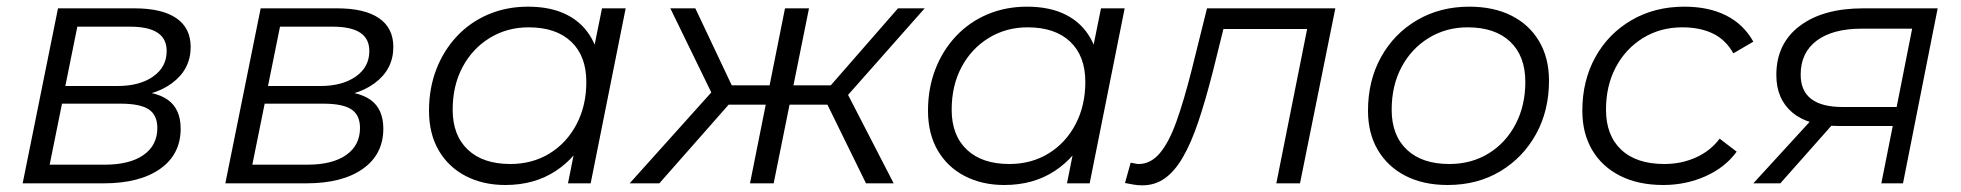

<svg xmlns="http://www.w3.org/2000/svg" viewBox="-20 -550 5882 576"><path d="M48 0 154 -525H383Q466 -525 509 -495.5Q552 -466 552 -409Q552 -342 496 -300.5Q440 -259 349 -259L362 -278Q445 -278 483.5 -250.5Q522 -223 522 -164Q522 -87 460.5 -43.5Q399 0 291 0ZM129 -56H295Q369 -56 410.5 -85Q452 -114 452 -166Q452 -205 426 -222Q400 -239 342 -239H166ZM176 -292H333Q399 -292 439.5 -320.5Q480 -349 480 -397Q480 -434 452.5 -452Q425 -470 370 -470H212Z M656 0 762 -525H991Q1074 -525 1117 -495.5Q1160 -466 1160 -409Q1160 -342 1104 -300.5Q1048 -259 957 -259L970 -278Q1053 -278 1091.5 -250.5Q1130 -223 1130 -164Q1130 -87 1068.5 -43.5Q1007 0 899 0ZM737 -56H903Q977 -56 1018.5 -85Q1060 -114 1060 -166Q1060 -205 1034 -222Q1008 -239 950 -239H774ZM784 -292H941Q1007 -292 1047.5 -320.5Q1088 -349 1088 -397Q1088 -434 1060.5 -452Q1033 -470 978 -470H820Z M1496 5Q1429 5 1377 -22Q1325 -49 1296 -99Q1267 -149 1267 -218Q1267 -285 1289 -342Q1311 -399 1351 -441.5Q1391 -484 1445.5 -507Q1500 -530 1564 -530Q1633 -530 1681 -505.5Q1729 -481 1755 -434.5Q1781 -388 1781 -322Q1781 -227 1746 -153Q1711 -79 1647 -37Q1583 5 1496 5ZM1511 -58Q1577 -58 1628.5 -89.5Q1680 -121 1709.5 -177Q1739 -233 1739 -304Q1739 -382 1693.5 -425Q1648 -468 1566 -468Q1501 -468 1449 -436Q1397 -404 1367.5 -348.5Q1338 -293 1338 -221Q1338 -144 1383.5 -101Q1429 -58 1511 -58ZM1684 0 1714 -151 1744 -257 1754 -367 1786 -525H1857L1752 0Z M2578 0 2450 -261 2512 -289 2661 0ZM2327 -236 2338 -294H2505L2494 -236ZM2516 -256 2447 -265 2674 -525H2754ZM1958 0H1869L2133 -294L2188 -261ZM2301 0H2230L2335 -525H2407ZM2300 -236H2134L2146 -294H2311ZM2122 -256 1991 -525H2066L2189 -265Z M2993 5Q2926 5 2874 -22Q2822 -49 2793 -99Q2764 -149 2764 -218Q2764 -285 2786 -342Q2808 -399 2848 -441.5Q2888 -484 2942.5 -507Q2997 -530 3061 -530Q3130 -530 3178 -505.5Q3226 -481 3252 -434.5Q3278 -388 3278 -322Q3278 -227 3243 -153Q3208 -79 3144 -37Q3080 5 2993 5ZM3008 -58Q3074 -58 3125.5 -89.5Q3177 -121 3206.5 -177Q3236 -233 3236 -304Q3236 -382 3190.5 -425Q3145 -468 3063 -468Q2998 -468 2946 -436Q2894 -404 2864.5 -348.5Q2835 -293 2835 -221Q2835 -144 2880.5 -101Q2926 -58 3008 -58ZM3181 0 3211 -151 3241 -257 3251 -367 3283 -525H3354L3249 0Z M3355 -1 3372 -62Q3379 -61 3385 -59.5Q3391 -58 3396 -58Q3432 -58 3459.5 -90.5Q3487 -123 3509.5 -186Q3532 -249 3555 -340L3601 -525H3986L3880 0H3809L3906 -486L3921 -463H3635L3656 -486L3618 -333Q3596 -247 3574.5 -183.5Q3553 -120 3528.5 -78Q3504 -36 3474.5 -15Q3445 6 3407 6Q3394 6 3382 4Q3370 2 3355 -1Z M4323 5Q4250 5 4196.5 -22.5Q4143 -50 4113.5 -100Q4084 -150 4084 -218Q4084 -308 4123 -378.5Q4162 -449 4231 -489.5Q4300 -530 4388 -530Q4461 -530 4514.5 -503Q4568 -476 4597.5 -426Q4627 -376 4627 -308Q4627 -218 4588 -147.5Q4549 -77 4480.5 -36Q4412 5 4323 5ZM4328 -58Q4394 -58 4445.5 -89.5Q4497 -121 4526.5 -177Q4556 -233 4556 -304Q4556 -382 4510.5 -425Q4465 -468 4383 -468Q4318 -468 4266 -436Q4214 -404 4184.5 -348.5Q4155 -293 4155 -221Q4155 -144 4200.5 -101Q4246 -58 4328 -58Z M4970 5Q4895 5 4840.5 -22.5Q4786 -50 4756.5 -100Q4727 -150 4727 -218Q4727 -308 4766 -378.5Q4805 -449 4874.5 -489.5Q4944 -530 5033 -530Q5106 -530 5158.5 -503.5Q5211 -477 5240 -425L5180 -390Q5158 -430 5119.5 -449Q5081 -468 5027 -468Q4961 -468 4909 -436Q4857 -404 4827.5 -348.5Q4798 -293 4798 -221Q4798 -144 4843.5 -101Q4889 -58 4973 -58Q5024 -58 5067.5 -77.5Q5111 -97 5139 -134L5190 -95Q5156 -48 5097 -21.5Q5038 5 4970 5Z M5624 0 5662 -191 5673 -172H5497Q5405 -172 5357 -212.5Q5309 -253 5309 -325Q5309 -419 5379 -472Q5449 -525 5570 -525H5793L5689 0ZM5240 0 5425 -202H5500L5321 0ZM5666 -209 5721 -487 5731 -464H5565Q5478 -464 5430 -428Q5382 -392 5382 -326Q5382 -229 5508 -229H5682Z"/></svg>

Font: MOST Montserrat
Style: Italic
Weight: 400
Italic angle: -11.3°
Designer: Julieta Ulanovsky
Foundry: Julieta Ulanovsky
Version: Version 8.000;March 11, 2024;FontCreator 15.0.0.2926 64-bit